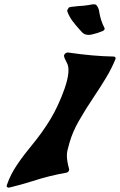

<svg xmlns="http://www.w3.org/2000/svg" viewBox="-20 -863 552 883"><path d="M20 0Q16.1 0 12.7 -2.9Q10.7 -4.4 10.7 -7.3Q10.7 -9.3 11.2 -11.2Q28.3 -61 59.3 -106.4Q90.3 -151.9 127 -195.8Q173.8 -252.4 210.9 -313Q249 -376 276.9 -455.1L284.7 -479.5Q294.9 -515.1 294.9 -540Q294.9 -560.1 288.1 -572.8Q274.4 -597.7 274.4 -606.9Q274.4 -608.4 274.9 -609.4Q278.8 -620.6 292.5 -621.6Q408.2 -604.5 502 -603Q506.8 -603 509.8 -600.1Q511.7 -598.1 511.7 -595.7Q511.7 -594.2 511.2 -592.8V-591.8Q493.7 -548.3 467.3 -504.6Q440.9 -460.9 411.6 -417.5Q374 -361.8 342.3 -306.2Q313.5 -255.9 299.3 -205.6Q297.9 -200.7 290 -170.4Q287.6 -160.2 287.6 -147.5Q287.6 -122.1 297.9 -85.4V-83.5Q297.9 -81.5 297.4 -80.1Q294.9 -70.3 285.2 -68.8Q207 -55.2 128.9 -29.8Q76.7 -13.2 23.4 -0.5ZM387.2 -702.6Q369.6 -702.6 358.4 -713.4Q352.5 -720.7 345.7 -727.5Q328.6 -746.1 313.2 -766.6Q297.9 -787.1 289.6 -810.5Q289.1 -812 289.1 -813.5Q289.1 -814.9 289.6 -816.4Q290 -819.3 293 -821.8Q293.9 -825.2 296.9 -828.4Q299.8 -831.5 340.3 -835Q363.8 -835.9 388.2 -839.8Q403.3 -843.3 412.1 -843.3Q419.4 -843.3 423.3 -839.8Q435.1 -825.7 437 -804.7Q443.4 -767.1 460.4 -734.4Q461.4 -732.4 461.4 -731Q461.4 -729.5 460.9 -728.5Q459.5 -723.6 453.1 -720.7Q429.7 -710.4 401.4 -704.1Q394 -702.6 387.2 -702.6Z"/></svg>

Font: Weird Comic
Style: Italic
Weight: 400
Italic angle: -16°
Designer: GGBotNet
Foundry: GGBotNet
Version: 0.80